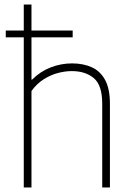

<svg xmlns="http://www.w3.org/2000/svg" viewBox="-20 -828 584 848"><path d="M5.5 -663V-693H301V-663ZM85 0V-808H119V-476.5H122Q158 -512.5 203.5 -530.2Q249 -548 298.5 -548Q347.5 -548 385.2 -531Q423 -514 444.2 -475Q465.5 -436 465.5 -369.5V0H431.5V-370Q431.5 -451.5 394.5 -482.8Q357.5 -514 297 -514Q267.5 -514 235.5 -505.5Q203.5 -497 173 -477.8Q142.5 -458.5 119 -426V0Z"/></svg>

Font: Encode Sans Condensed Thin Thin
Style: Regular
Weight: 250
Version: Version 3.002